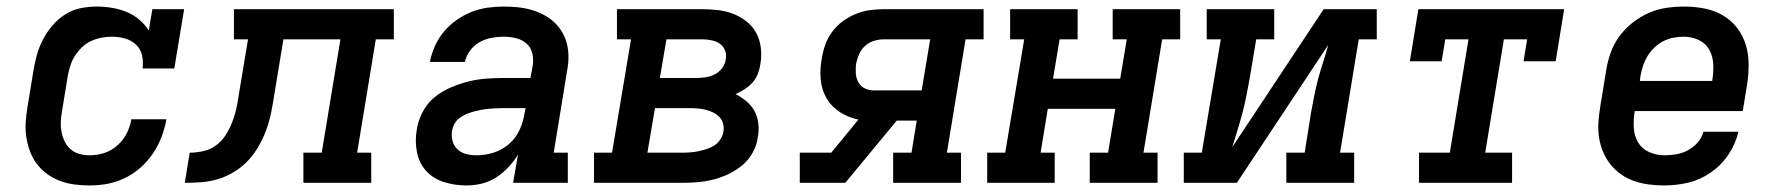

<svg xmlns="http://www.w3.org/2000/svg" viewBox="-20 -558 5440 586"><path d="M254 8Q230 8 207 5Q184 2 163 -6Q142 -14 124 -27Q106 -40 93 -57Q80 -74 72 -95Q64 -116 60.5 -138.5Q57 -161 58.5 -185Q60 -209 64 -232L82 -342Q86 -366 92.5 -390Q99 -414 111 -437Q123 -460 140 -480Q157 -500 179 -514Q201 -528 226 -533Q251 -538 275 -538Q299 -538 322.5 -534Q346 -530 366.5 -521.5Q387 -513 404.5 -498.5Q422 -484 434 -465L445 -530H542L512 -349H415Q418 -369 413.5 -389Q409 -409 395 -422Q381 -435 361.5 -440.5Q342 -446 321 -446Q306 -446 290 -443Q274 -440 258.5 -433Q243 -426 230.5 -414Q218 -402 209 -388Q200 -374 195 -358.5Q190 -343 187 -327L169 -217Q166 -201 165.5 -185Q165 -169 168 -154Q171 -139 178 -125Q185 -111 196.5 -101.5Q208 -92 223 -88Q238 -84 254 -84Q276 -84 298 -91Q320 -98 338 -114Q356 -130 366.5 -150.5Q377 -171 381 -194H488Q483 -166 473 -140Q463 -114 447 -90Q431 -66 409 -46.5Q387 -27 361 -14.5Q335 -2 308 3Q281 8 254 8Z M544 0 559 -92Q581 -92 603.5 -97.5Q626 -103 644 -118Q662 -133 673.5 -153.5Q685 -174 692.5 -195.5Q700 -217 704 -239Q708 -261 711 -282L737 -438H694V-530H1182V-438H1127L1070 -92H1113V0H906V-92H962L1019 -438H845L817 -268Q813 -242 808 -216.5Q803 -191 794 -165.5Q785 -140 771.5 -115.5Q758 -91 739.5 -70.5Q721 -50 697 -35Q673 -20 647.5 -12Q622 -4 596 -2Q570 0 544 0Z M1403 8Q1369 8 1336 -2Q1303 -12 1281 -36Q1259 -60 1252.5 -94Q1246 -128 1252 -162Q1256 -189 1269.5 -215.5Q1283 -242 1305.5 -260.5Q1328 -279 1354.5 -290.5Q1381 -302 1408.5 -309Q1436 -316 1463.5 -318Q1491 -320 1518 -320H1599L1606 -358Q1609 -377 1604.5 -395.5Q1600 -414 1586.5 -425.5Q1573 -437 1554.5 -441.5Q1536 -446 1517 -446Q1499 -446 1480 -442.5Q1461 -439 1444 -429.5Q1427 -420 1415 -404Q1403 -388 1399 -369H1292Q1297 -394 1307.5 -417.5Q1318 -441 1334.5 -461Q1351 -481 1373 -496.5Q1395 -512 1419 -521.5Q1443 -531 1468 -534.5Q1493 -538 1517 -538Q1538 -538 1559 -536Q1580 -534 1599.5 -528.5Q1619 -523 1637 -514Q1655 -505 1669.5 -492Q1684 -479 1694.5 -462Q1705 -445 1710 -425.5Q1715 -406 1715 -385Q1715 -364 1711 -343L1670 -92H1713V0H1546L1561 -86Q1548 -65 1531 -47Q1514 -29 1493.5 -16Q1473 -3 1450 2.5Q1427 8 1404 8Q1404 8 1404 8Q1404 8 1403 8ZM1434 -84Q1460 -84 1486 -92Q1512 -100 1533 -118Q1554 -136 1565.5 -161Q1577 -186 1581 -212L1584 -228H1518Q1506 -228 1495 -227.5Q1484 -227 1472.5 -226Q1461 -225 1450 -223Q1439 -221 1427.5 -218Q1416 -215 1405 -210.5Q1394 -206 1384 -199Q1374 -192 1368 -181.5Q1362 -171 1360 -160Q1357 -144 1361 -128.5Q1365 -113 1376 -102.5Q1387 -92 1402.5 -88Q1418 -84 1434 -84Z M1793 0V-92H1848L1906 -438H1863V-530H2123Q2148 -530 2172.5 -527Q2197 -524 2218.5 -515.5Q2240 -507 2258.5 -492.5Q2277 -478 2288 -457.5Q2299 -437 2302 -412.5Q2305 -388 2301 -364Q2299 -349 2293.5 -334Q2288 -319 2277.5 -307Q2267 -295 2253 -286Q2239 -277 2225 -271Q2242 -262 2257.5 -249.5Q2273 -237 2282.5 -219.5Q2292 -202 2294.5 -181.5Q2297 -161 2293 -140Q2290 -116 2278 -93.5Q2266 -71 2246.5 -54.5Q2227 -38 2204 -27Q2181 -16 2157 -10Q2133 -4 2109.5 -2Q2086 0 2062 0ZM1994 -320H2104Q2118 -320 2132.5 -322Q2147 -324 2160.5 -330.5Q2174 -337 2183.5 -349.5Q2193 -362 2195 -376Q2198 -390 2193 -403.5Q2188 -417 2177 -424.5Q2166 -432 2152 -435Q2138 -438 2123 -438H2014ZM1956 -92H2062Q2075 -92 2087.5 -93Q2100 -94 2112 -96.5Q2124 -99 2136.5 -103Q2149 -107 2160 -114Q2171 -121 2178.5 -132.5Q2186 -144 2188 -156Q2190 -168 2187 -180Q2184 -192 2176 -200.5Q2168 -209 2157 -214.5Q2146 -220 2134 -223Q2122 -226 2109.5 -227Q2097 -228 2085 -228H1979Z M2421 0V-92H2517L2600 -193Q2570 -199 2544 -215.5Q2518 -232 2503 -257.5Q2488 -283 2485 -314.5Q2482 -346 2488 -378Q2491 -399 2498.5 -420.5Q2506 -442 2519.5 -460.5Q2533 -479 2552 -493Q2571 -507 2592 -515.5Q2613 -524 2634.5 -527Q2656 -530 2678 -530H2982V-438H2927L2870 -92H2913V0H2706V-92H2762L2778 -190H2717L2560 0ZM2648 -282H2793L2819 -438H2678Q2663 -438 2648 -433.5Q2633 -429 2621 -418.5Q2609 -408 2602.5 -393.5Q2596 -379 2593 -364Q2591 -349 2592 -334Q2593 -319 2600 -306.5Q2607 -294 2620 -288Q2633 -282 2648 -282Z M2993 0V-92H3048L3106 -438H3063V-530H3269V-438H3214L3194 -318H3399L3419 -438H3376V-530H3582V-438H3527L3470 -92H3513V0H3306V-92H3362L3384 -226H3178L3156 -92H3199V0Z M3593 0V-92H3648L3706 -438H3663V-530H3869V-438H3814L3794 -318Q3789 -292 3784 -265.5Q3779 -239 3772 -213Q3765 -187 3757 -161Q3749 -135 3741 -109L4020 -530H4182V-438H4127L4070 -92H4113V0H3906V-92H3962L3981 -212Q3986 -238 3991 -264.5Q3996 -291 4003 -317Q4010 -343 4018.5 -369Q4027 -395 4034 -421L3755 0Z M4311 0V-92H4405L4462 -438H4391L4380 -371H4283L4309 -530H4754L4728 -371H4630L4641 -438H4570L4513 -92H4595V0Z M5060 8Q5036 8 5012.5 5Q4989 2 4967.5 -5.5Q4946 -13 4927.5 -26Q4909 -39 4895.5 -56Q4882 -73 4873 -94Q4864 -115 4860.5 -138Q4857 -161 4858.5 -184.5Q4860 -208 4864 -232L4882 -342Q4886 -369 4895.5 -396Q4905 -423 4922 -446.5Q4939 -470 4962.5 -488.5Q4986 -507 5012 -518.5Q5038 -530 5066 -534Q5094 -538 5121 -538Q5152 -538 5182.5 -532Q5213 -526 5238.5 -511Q5264 -496 5282 -472.5Q5300 -449 5308.5 -420.5Q5317 -392 5317 -360.5Q5317 -329 5312 -298L5299 -219H4969V-217Q4965 -192 4966.5 -167.5Q4968 -143 4979.5 -123.5Q4991 -104 5013 -94Q5035 -84 5060 -84Q5077 -84 5095.5 -87Q5114 -90 5131 -99Q5148 -108 5161 -122.5Q5174 -137 5179 -156H5286Q5277 -119 5255.5 -86.5Q5234 -54 5201.5 -31.5Q5169 -9 5132.5 -0.5Q5096 8 5060 8ZM4985 -311H5206V-313Q5210 -337 5209 -361.5Q5208 -386 5197 -406Q5186 -426 5164.5 -436Q5143 -446 5119 -446Q5103 -446 5087.5 -443Q5072 -440 5057 -432.5Q5042 -425 5029.5 -413Q5017 -401 5008.5 -387Q5000 -373 4995 -358Q4990 -343 4987 -327Z"/></svg>

Font: Iosevka Curly Slab SmBdExObl
Style: Regular
Weight: 600
Width: 7
Italic angle: -9°
Monospace: yes
Designer: Belleve Invis
Foundry: Belleve Invis
Version: Version 11.1.0; ttfautohint (v1.8.3)